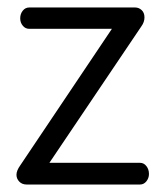

<svg xmlns="http://www.w3.org/2000/svg" viewBox="-20 -493 441 513"><path d="M378 -28.2Q378 -17 371.1 -8.5Q364.3 0 354 0H51Q39 0 31.5 -7.8Q24 -15.6 24 -26Q24 -37 34 -51L279 -416H58Q47.7 -416 40.9 -424.3Q34 -432.5 34 -444Q34 -456 40.9 -464.5Q47.7 -473 58 -473H341Q351 -473 358.5 -466Q366 -459 366 -446.5Q366 -434.1 358 -423L112 -58H354Q364.3 -58 371.1 -49.3Q378 -40.6 378 -28.2Z"/></svg>

Font: Dosis
Style: Regular
Weight: 400
Designer: Edgar Tolentino, Pablo Impallari, Igino Marini
Foundry: Edgar Tolentino, Pablo Impallari, Igino Marini
Version: Version 1.007;Glyphs 3.1.1 (3134)